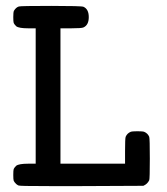

<svg xmlns="http://www.w3.org/2000/svg" viewBox="-20 -631 565 651"><path d="M44 -609Q49 -611 154 -611Q257 -611 263 -608Q281 -600 281 -573Q281 -546 263 -538Q257 -535 222 -535H185V-76H404V-118Q404 -161 406 -167Q411 -179 423 -184Q428 -186 446 -186Q464 -186 469 -184Q481 -179 486 -167Q488 -161 488 -93Q488 -25 486 -20Q480 -7 466 -1L258 0H147Q89 0 67.5 -0.5Q46 -1 43 -2Q40 -3 35 -7Q28 -14 26.5 -18Q25 -22 25 -38Q25 -54 26.5 -58Q28 -62 35 -69Q44 -76 76 -76H101V-535H76Q44 -535 35 -542Q28 -549 26.5 -553Q25 -557 25 -573Q25 -589 27 -594Q34 -606 44 -609Z"/></svg>

Font: MathJax_Typewriter
Style: Regular
Weight: 400
Version: Version 1.1